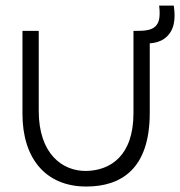

<svg xmlns="http://www.w3.org/2000/svg" viewBox="-20 -650 642 684"><path d="M287.5 14.5C411.5 14.5 513.5 -48 513.5 -247.5V-495.5C532.5 -497 550 -501.5 565 -512C601.5 -538 606.5 -581.5 599 -630H547C551 -593 552 -553 508.5 -543.5C492.5 -539.5 476.5 -540.5 462 -540H455.5V-247C455.5 -93 371.5 -42.5 287 -41C202.5 -40 118 -101.5 118 -255V-540H60V-244.5C60 -87 141.5 14.5 287.5 14.5Z"/></svg>

Font: Eudonet Light
Style: Regular
Weight: 300
Designer: Mikhail Sharanda
Foundry: Mikhail Sharanda
Version: Version 4.503;Glyphs 3.1.2 (3151)